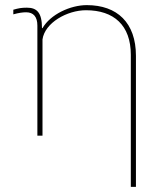

<svg xmlns="http://www.w3.org/2000/svg" viewBox="-20 -530 648 750"><path d="M146 -376C155 -441 242 -490 316 -490C425 -490 491 -431 491 -316V200H511V-312C511 -441 438 -510 319 -510C255 -510 177 -474 146 -420H144C144 -481 124 -500 85 -500C64 -500 53 -498 32 -492V-474C54 -480 69 -482 82 -482C111 -482 126 -464 126 -430V0H146Z"/></svg>

Font: Perun Thin
Style: Regular
Weight: 100
Foundry: Copyright (c) Stefan Peev, Context Ltd, 2016
Version: Version 1.089